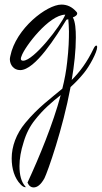

<svg xmlns="http://www.w3.org/2000/svg" viewBox="-20 -401 444 838"><path d="M127 417C142 417 158 406 174 377C189 346 254 162 288 -21C309 -40 329 -61 346 -82C371 -112 404 -174 404 -195C404 -200 403 -202 400 -202C397 -202 393 -198 389 -190C360 -129 328 -87 293 -52C304 -116 311 -180 311 -237C311 -272 309 -305 298 -325C311 -330 317 -336 317 -342C317 -345 316 -347 314 -349C294 -372 272 -381 248 -381C185 -381 49 -277 25 -156C24 -151 23 -146 23 -143C23 -118 40 -95 68 -95C134 -95 226 -244 270 -315L278 -317C279 -302 281 -285 281 -264C281 -231 280 -188 273 -129C269 -92 262 -53 252 -14C201 29 146 68 90 136C51 183 31 238 31 290C31 335 43 376 70 404C77 412 85 416 90 416C91 416 91 416 92 416C92 415 92 415 92 415C92 415 92 415 92 415C92 415 92 415 92 415C92 415 92 415 92 415C92 415 92 415 92 415C92 414 91 413 89 411C73 392 65 363 65 324C65 292 71 257 83 220C94 182 111 149 133 122C168 77 208 43 245 14C211 141 151 286 100 396C106 410 115 417 127 417ZM81 -136C74 -136 71 -139 71 -145C71 -148 72 -151 74 -156C87 -196 194 -337 265 -337C245 -288 127 -136 81 -136Z"/></svg>

Font: Comforter
Style: Regular
Weight: 400
Designer: Robert E. Leuschke
Foundry: Robert E. Leuschke
Version: Version 1.013; ttfautohint (v1.8.3)